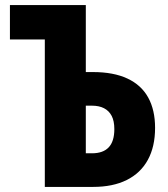

<svg xmlns="http://www.w3.org/2000/svg" viewBox="-20 -734 659 754"><path d="M156 0V-579H19V-714H317V-451H345Q426 -451 480.5 -425.5Q535 -400 562 -351Q589 -302 589 -232Q589 -158 560.5 -106Q532 -54 477.5 -27Q423 0 346 0ZM341 -132Q385 -132 407 -155.5Q429 -179 429 -227Q429 -259 418.5 -279Q408 -299 388.5 -309Q369 -319 341 -319H317V-132Z"/></svg>

Font: Noto Sans Display Condensed ExtraBold
Style: Regular
Weight: 800
Width: 3
Designer: Monotype Design Team
Foundry: Monotype Imaging Inc.
Version: Version 2.003